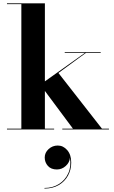

<svg xmlns="http://www.w3.org/2000/svg" viewBox="-20 -770 679 1142"><path d="M246 166.8Q246 138 269 116.8Q292 95.6 323.6 95.6Q356 95.6 379.8 122.8Q403.6 150 403.6 196.8Q403.6 240 384.2 275Q364.8 310 329.2 330.8Q293.6 351.6 244.4 351.6V348Q294 348 331.2 324.2Q368.4 300.4 386.4 259.8Q404.4 219.2 396 168.4Q394 196.4 371 217.2Q348 238 318.4 238Q283.6 238 264.8 216.8Q246 195.6 246 166.8ZM21.5 -4.5H107V-745.5H21.5V-750H247V-286L485 -455.5H365V-460H579V-455.5H491L327.5 -336L586.5 -4.5H628V0H350.5V-4.5H414L247 -229V-4.5H302V0H21.5Z"/></svg>

Font: Bodoni* 36pt
Style: Bold
Weight: 700
Version: Version 2.3